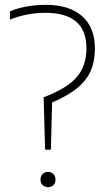

<svg xmlns="http://www.w3.org/2000/svg" viewBox="-20 -769 444 794"><path d="M166.5 -150 160.5 -366.5Q259.5 -404.5 298.5 -451.5Q337.5 -498.5 337.5 -569Q337.5 -716 168 -716Q91 -716 21 -688V-722Q51 -735 90 -742Q129 -749 168.5 -749Q267 -749 319.8 -702Q372.5 -655 372.5 -568.5Q372.5 -517 356 -477.8Q339.5 -438.5 301 -406.2Q262.5 -374 195.5 -345L190.5 -150ZM178.5 5Q165 5 156.2 -3.8Q147.5 -12.5 147.5 -26Q147.5 -40.5 156.2 -49.2Q165 -58 178.5 -58Q192 -58 200.8 -49.2Q209.5 -40.5 209.5 -26Q209.5 -12.5 201.2 -3.8Q193 5 178.5 5Z"/></svg>

Font: Encode Sans Semi Condensed Thin
Style: Regular
Weight: 100
Width: 4
Designer: Multiple Designers
Foundry: Impallari Type
Version: Version 3.000; ttfautohint (v1.8.3) -l 8 -r 50 -G 200 -x 14 